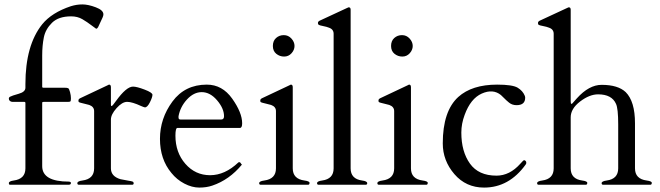

<svg xmlns="http://www.w3.org/2000/svg" viewBox="-20 -836 2985 869"><path d="M301 -8Q301 0 292 0H24Q20 -1 20 -7Q20 -16 42 -19Q95 -26 95 -74V-370Q95 -375 89 -375H36Q30 -375 25 -379Q20 -383 20 -389Q20 -395 25 -398Q34 -403 64.5 -411.5Q95 -420 95 -439V-455Q95 -631 171 -726Q214 -779 301 -808Q327 -816 353 -816Q379 -816 413.5 -803Q448 -790 448 -771Q448 -767 447 -764Q446 -761 444 -756L424 -713Q420 -706 415 -706Q414 -706 394.5 -721Q375 -736 353 -749Q331 -762 302 -762Q245 -762 215.5 -733Q186 -704 178.5 -667Q171 -630 171 -585V-443Q171 -439 176 -439H271Q285 -439 289 -436.5Q293 -434 297 -419Q301 -404 301 -391.5Q301 -379 298.5 -377Q296 -375 289 -375H178Q171 -375 171 -371V-84Q171 -14 292 -14Q301 -13 301 -8Z M636 -350Q630 -351 619 -356Q578 -375 555.5 -375Q533 -375 507.5 -346.5Q482 -318 482 -295V-74Q482 -38 525 -25Q543 -21 559.5 -18.5Q576 -16 580.5 -14Q585 -12 585 -6.5Q585 -1 580 0H335Q330 -1 330 -7Q330 -16 353 -19Q406 -26 406 -74V-333Q406 -353 384 -361Q374 -364 362.5 -366.5Q351 -369 344.5 -371Q338 -373 336.5 -374.5Q335 -376 335 -381.5Q335 -387 342 -391L467 -450Q472 -453 474 -453Q482 -453 482 -441V-362Q482 -356 485 -356Q489 -356 505 -379Q552 -444 582 -444Q599 -444 634.5 -430.5Q670 -417 670 -407Q670 -396 658.5 -373Q647 -350 636 -350Z M783 -257Q774 -257 774 -222Q774 -146 819 -94.5Q864 -43 931 -43Q998 -43 1059 -101Q1060 -102 1062 -102H1064Q1067 -102 1069.5 -97.5Q1072 -93 1075 -91Q1018 -22 941 4Q915 13 882 13Q849 13 814.5 -5Q780 -23 756 -53Q704 -115 704 -207.5Q704 -300 760.5 -376.5Q817 -453 916 -453Q986 -453 1031 -389.5Q1076 -326 1076 -278Q1076 -257 1066 -257ZM788 -304Q788 -295 797 -295H981Q994 -295 994 -310Q994 -345 962.5 -382Q931 -419 893 -419Q857 -419 826.5 -386Q796 -353 788 -310Z M1158 0Q1153 -1 1153 -7Q1153 -16 1176 -19Q1229 -26 1229 -74V-333Q1229 -353 1207 -361Q1197 -364 1185.5 -366.5Q1174 -369 1167.5 -371Q1161 -373 1159.5 -374.5Q1158 -376 1158 -381.5Q1158 -387 1165 -391L1290 -450Q1295 -453 1297 -453Q1305 -453 1305 -441V-74Q1305 -26 1358 -19Q1381 -16 1381 -8.5Q1381 -1 1376 0ZM1266 -580Q1246 -580 1230.5 -592.5Q1215 -605 1215 -628Q1215 -651 1229.5 -664Q1244 -677 1264.5 -677Q1285 -677 1299 -661.5Q1313 -646 1313 -628Q1313 -610 1299.5 -595Q1286 -580 1266 -580Z M1619 -19Q1642 -16 1642 -7Q1642 -1 1637 0H1420Q1415 -1 1415 -7Q1415 -16 1438 -19Q1490 -26 1490 -74V-683Q1490 -704 1468 -711Q1458 -715 1447 -717Q1436 -719 1429.5 -721Q1423 -723 1421 -725Q1419 -727 1419 -732.5Q1419 -738 1426 -742L1551 -800Q1557 -803 1558 -803Q1567 -803 1567 -792V-74Q1567 -26 1619 -19Z M1693 0Q1688 -1 1688 -7Q1688 -16 1711 -19Q1764 -26 1764 -74V-333Q1764 -353 1742 -361Q1732 -364 1720.5 -366.5Q1709 -369 1702.5 -371Q1696 -373 1694.5 -374.5Q1693 -376 1693 -381.5Q1693 -387 1700 -391L1825 -450Q1830 -453 1832 -453Q1840 -453 1840 -441V-74Q1840 -26 1893 -19Q1916 -16 1916 -8.5Q1916 -1 1911 0ZM1801 -580Q1781 -580 1765.5 -592.5Q1750 -605 1750 -628Q1750 -651 1764.5 -664Q1779 -677 1799.5 -677Q1820 -677 1834 -661.5Q1848 -646 1848 -628Q1848 -610 1834.5 -595Q1821 -580 1801 -580Z M2357 -394Q2357 -360 2318 -360Q2298 -360 2284 -371.5Q2270 -383 2262.5 -391Q2255 -399 2247 -406Q2211 -435 2160.5 -412.5Q2110 -390 2083 -316Q2068 -276 2068 -236Q2068 -150 2107 -95.5Q2146 -41 2227 -41Q2287 -41 2335 -95Q2349 -111 2352 -111Q2355 -111 2358.5 -108Q2362 -105 2362 -99.5Q2362 -94 2359 -91Q2284 13 2171 13Q2089 13 2036.5 -48Q1984 -109 1984 -187Q1984 -333 2054 -397Q2116 -453 2230 -453Q2300 -453 2323 -439Q2346 -425 2355 -403Q2357 -398 2357 -394Z M2563 -378Q2563 -366 2566 -366Q2569 -366 2570.5 -368Q2572 -370 2591 -391Q2646 -452 2703 -452Q2777 -452 2812 -419Q2854 -377 2854 -278V-74Q2854 -26 2907 -19Q2930 -16 2930 -8.5Q2930 -1 2925 0H2708Q2703 -1 2703 -7Q2703 -16 2726 -19Q2778 -26 2778 -74V-273Q2778 -345 2768 -366Q2749 -409 2687 -409Q2648 -409 2605.5 -376.5Q2563 -344 2563 -305V-74Q2563 -26 2615 -19Q2638 -16 2638 -8.5Q2638 -1 2633 0H2416Q2411 -1 2411 -7Q2411 -16 2434 -19Q2486 -26 2486 -74V-683Q2486 -704 2464 -711Q2454 -715 2443 -717Q2432 -719 2425 -721Q2418 -723 2416.5 -725Q2415 -727 2415 -732.5Q2415 -738 2422 -742L2547 -800Q2553 -803 2554 -803Q2563 -803 2563 -792Z"/></svg>

Font: Cardo
Style: Regular
Weight: 400
Designer: David J. Perry
Foundry: David J. Perry
Version: Version 1.0451